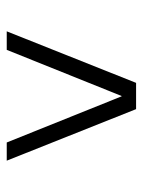

<svg xmlns="http://www.w3.org/2000/svg" viewBox="53 -597 424 570"><g transform="rotate(90 265.0 -312.0)"><path d="M226 -504H304L457 -120H403L266 -461H265L128 -120H73Z"/></g></svg>

Font: Changa ExtraLight
Style: Regular
Weight: 275
Designer: Eduardo Rodriguez Tunni
Foundry: Eduardo Rodriguez Tunni
Version: Version 2.002; ttfautohint (v1.5) -l 8 -r 50 -G 200 -x 14 -H